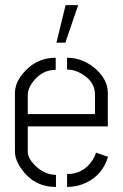

<svg xmlns="http://www.w3.org/2000/svg" viewBox="-20 -739 485 759"><path d="M203.1 -570.3 239.3 -718.8H289.1L238.3 -570.3ZM39.1 -139.6V-373Q40 -418.9 82 -460.9Q129.9 -510.7 200.2 -510.7V-462.9Q144.5 -462.9 108.4 -413.1Q89.8 -387.7 89.8 -365.2V-288.1H355.5V-365.2Q355.5 -414.1 307.6 -444.3Q277.3 -463.9 245.1 -463.9V-510.7Q310.5 -510.7 362.3 -462.9Q405.3 -421.9 406.2 -374V-239.3H89.8V-139.6Q89.8 -109.4 127 -77.1Q162.1 -47.9 201.2 -47.9V0Q115.2 0 65.4 -70.3Q39.1 -107.4 39.1 -139.6ZM245.1 0V-50.8Q308.6 -50.8 344.7 -104.5Q355.5 -121.1 359.4 -135.7L407.2 -119.1Q385.7 -47.9 320.3 -16.6Q285.2 0 245.1 0Z"/></svg>

Font: Post No Bills Jaffna
Style: Regular
Weight: 400
Designer: Kosala Senevirathne, Siva Puranthara, Lasantha Premarathna, Tharique Azeez
Foundry: Mooniak
Version: Version 1.220 ; ttfautohint (v1.6)